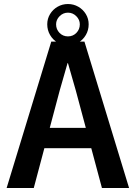

<svg xmlns="http://www.w3.org/2000/svg" viewBox="-20 -935 673 955"><path d="M235 -728H400L622 0H487L357 -485L318 -621H316L277 -485L148 0H13ZM218 -299H417L440 -198H195ZM318 -709Q290 -709 266.5 -723Q243 -737 229 -761Q215 -785 215 -814Q215 -842 229 -865Q243 -888 266.5 -901.5Q290 -915 318 -915Q346 -915 369.5 -901.5Q393 -888 407 -865Q421 -842 421 -814Q421 -785 407 -761Q393 -737 369.5 -723Q346 -709 318 -709ZM318 -754Q343 -754 360 -771.5Q377 -789 377 -814Q377 -837 359.5 -854.5Q342 -872 318 -872Q294 -872 276.5 -854.5Q259 -837 259 -814Q259 -789 276 -771.5Q293 -754 318 -754Z"/></svg>

Font: Murecho Thin Medium
Style: Regular
Weight: 500
Version: Version 1.010